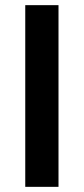

<svg xmlns="http://www.w3.org/2000/svg" viewBox="-20 -725 324 745"><path d="M78 0V-705H207V0Z"/></svg>

Font: Mulish ExtraLight
Style: Regular
Weight: 200
Designer: Vernon Adams
Foundry: Vernon Adams
Version: Version 3.603